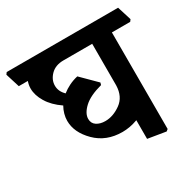

<svg xmlns="http://www.w3.org/2000/svg" viewBox="-176 -805 997 989"><g transform="rotate(-30 322.5 -310.5)"><path d="M645 -649.4 670.9 -566.4 662.6 -555.2H553.7V19L543 27.8L436.5 10.3V-100.6Q411.1 -91.3 388.7 -87.4Q366.2 -83.5 345.2 -83.5Q249.5 -83.5 188 -144.8Q126.5 -206.1 126.5 -275.4Q126.5 -294.9 132.1 -315.4Q137.7 -335.9 148.4 -354.5Q97.2 -389.6 71.8 -431.9Q46.4 -474.1 46.4 -513.7Q46.4 -524.4 48.3 -534.9Q50.3 -545.4 53.7 -555.2H0L-25.9 -638.2L-17.6 -649.4ZM436.5 -555.2H265.6Q217.8 -555.2 189.9 -527.1Q162.1 -499 162.1 -463.9Q162.1 -447.3 168.9 -431.9Q175.8 -416.5 190.4 -402.3Q210 -418 234.1 -429.9Q258.3 -441.9 286.1 -448.2L373.5 -361.3L369.6 -348.1Q295.9 -328.6 260.5 -295.4Q225.1 -262.2 225.1 -230Q225.1 -203.6 245.6 -189.9Q266.1 -176.3 296.9 -176.3Q343.8 -176.3 389.2 -209Q434.6 -241.7 436.5 -307.6Z"/></g></svg>

Font: Sitara
Style: Bold
Weight: 700
Designer: Neelakash Kshetrimayum
Foundry: Neelakash Kshetrimayum
Version: Version 1.000;PS Version 1.000;PS 1.0;hotconv 1.;hotconv 1.0